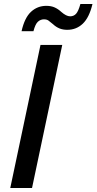

<svg xmlns="http://www.w3.org/2000/svg" viewBox="-20 -933 479 953"><path d="M31 0 181 -710H289L139 0ZM314 -785Q292 -785 275 -792Q258 -799 243 -813Q229 -825 220.5 -831Q212 -837 198 -837Q181 -837 168 -825Q155 -813 146 -778H87Q102 -845 134 -874.5Q166 -904 210 -904Q234 -904 251.5 -896Q269 -888 284 -874Q309 -852 328 -852Q346 -852 357.5 -864.5Q369 -877 379 -913H439Q423 -846 391 -815.5Q359 -785 314 -785Z"/></svg>

Font: Geist Medium
Style: Italic
Weight: 500
Italic angle: -12°
Designer: Basement.studio, Andrés Briganti, Mateo Zaragoza
Foundry: Basement.studio, Vercel, Andrés Briganti, Guido Ferreyra, Mateo Zaragoza
Version: Version 1.500; ttfautohint (v1.8.4.7-5d5b)